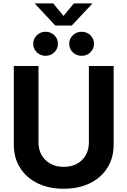

<svg xmlns="http://www.w3.org/2000/svg" viewBox="-20 -1124 766 1154"><path d="M362.8 10.3Q272.5 10.3 205.1 -22.9Q137.7 -56.2 100.3 -116Q63 -175.8 63 -254.9V-727.5H211.4V-267.1Q211.4 -224.6 230.2 -191.7Q249 -158.7 283.2 -139.9Q317.4 -121.1 362.8 -121.1Q408.7 -121.1 442.9 -139.9Q477.1 -158.7 495.6 -191.7Q514.2 -224.6 514.2 -267.1V-727.5H663.1V-254.9Q663.1 -175.8 625.7 -116Q588.4 -56.2 520.8 -22.9Q453.1 10.3 362.8 10.3ZM470.7 -788.6Q439.5 -788.6 417.7 -809.6Q396 -830.6 396 -860.8Q396 -891.1 417.7 -912.1Q439.5 -933.1 470.7 -933.1Q502 -933.1 523.4 -912.1Q544.9 -891.1 544.9 -860.8Q544.9 -830.6 523.4 -809.6Q502 -788.6 470.7 -788.6ZM253.9 -788.6Q223.1 -788.6 201.4 -809.6Q179.7 -830.6 179.7 -860.8Q179.7 -891.1 201.4 -912.1Q223.1 -933.1 253.9 -933.1Q285.2 -933.1 306.6 -912.1Q328.1 -891.1 328.1 -860.8Q328.1 -830.6 306.6 -809.6Q285.2 -788.6 253.9 -788.6ZM299.8 -1103.5 361.8 -1028.3 423.8 -1103.5H533.2V-1100.6L411.6 -970.7H312L190.9 -1100.6V-1103.5Z"/></svg>

Font: Inter 18pt
Style: Bold
Weight: 700
Designer: Rasmus Andersson
Foundry: rsms
Version: Version 4.001;git-66647c0bb